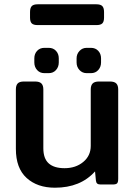

<svg xmlns="http://www.w3.org/2000/svg" viewBox="-20 -860 630 895"><path d="M120 -778V-804Q120 -823 128 -831.5Q136 -840 156 -840H429Q449 -840 457 -831.5Q465 -823 465 -804V-778Q465 -759 457 -751Q449 -743 429 -743H156Q136 -743 128 -751Q120 -759 120 -778ZM140 -569V-588Q140 -609 153 -623Q166 -637 187 -637H207Q228 -637 241 -623Q254 -609 254 -588V-569Q254 -548 241 -533.5Q228 -519 207 -519H187Q166 -519 153 -533.5Q140 -548 140 -569ZM337 -569V-588Q337 -608 350.5 -622.5Q364 -637 384 -637H404Q425 -637 438 -623Q451 -609 451 -588V-569Q451 -548 438 -533.5Q425 -519 404 -519H384Q364 -519 350.5 -533.5Q337 -548 337 -569ZM54 -166V-443Q54 -462 62.5 -471Q71 -480 91 -480H144Q164 -480 173 -471Q182 -462 182 -443V-169Q182 -121 207 -98.5Q232 -76 281 -76Q333 -76 368 -105Q403 -134 403 -180V-443Q403 -462 412 -471Q421 -480 441 -480H493Q513 -480 522 -471Q531 -462 531 -443V-27Q531 -11 526 -5.5Q521 0 505 0H449Q438 0 433 -4.5Q428 -9 427 -19L423 -61Q355 15 236 15Q154 15 104 -30.5Q54 -76 54 -166Z"/></svg>

Font: Mitr
Style: Regular
Weight: 400
Designer: Thanarat Vachiruckul
Foundry: Cadson Demak
Version: Version 1.002